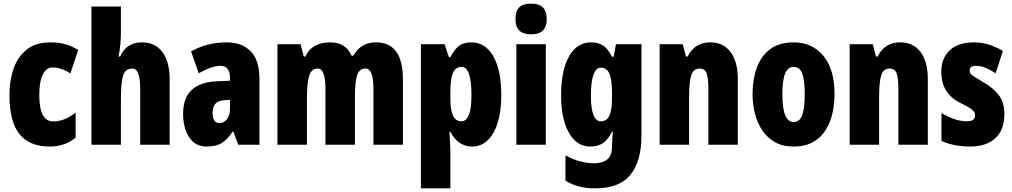

<svg xmlns="http://www.w3.org/2000/svg" viewBox="-20 -796 5568 1056"><path d="M254 10Q142 10 87 -58.5Q32 -127 32 -274Q32 -355 55.5 -420.5Q79 -486 128.5 -524.5Q178 -563 257 -563Q303 -563 340 -552.5Q377 -542 410 -521L367 -392Q318 -425 268 -425Q235 -425 215.5 -386Q196 -347 196 -274Q196 -128 272 -128Q335 -128 396 -177V-39Q337 10 254 10Z M645 -621Q645 -587 642 -552.5Q639 -518 632 -485H641Q674 -563 761 -563Q833 -563 873 -510Q913 -457 913 -360V0H751V-308Q751 -419 708 -419Q668 -419 656.5 -379Q645 -339 645 -253V0H483V-760H645Z M1228 -563Q1311 -563 1359 -513.5Q1407 -464 1407 -363V0H1290L1263 -73H1260Q1233 -31 1201.5 -10.5Q1170 10 1118 10Q1071 10 1042 -16Q1013 -42 1000 -83Q987 -124 987 -169Q987 -258 1034.5 -301.5Q1082 -345 1173 -349L1245 -352V-366Q1245 -434 1192 -434Q1145 -434 1073 -393L1031 -513Q1072 -537 1121.5 -550Q1171 -563 1228 -563ZM1215 -245Q1149 -242 1149 -176Q1149 -119 1188 -119Q1212 -119 1228.5 -141Q1245 -163 1245 -198V-247Z M2048 -563Q2196 -563 2196 -360V0H2034V-307Q2034 -419 1990 -419Q1956 -419 1944 -381.5Q1932 -344 1932 -264V0H1770V-307Q1770 -419 1727 -419Q1693 -419 1680.5 -379Q1668 -339 1668 -248V0H1506V-553H1633L1651 -485H1660Q1676 -523 1711 -543Q1746 -563 1794 -563Q1843 -563 1871.5 -542.5Q1900 -522 1913 -490H1924Q1943 -525 1973.5 -544Q2004 -563 2048 -563Z M2573 -563Q2650 -563 2693.5 -486Q2737 -409 2737 -275Q2737 -142 2694 -66Q2651 10 2577 10Q2540 10 2510 -9Q2480 -28 2457 -71H2452Q2454 -34 2455.5 -7.5Q2457 19 2457 35V240H2295V-553H2425L2449 -482H2457Q2485 -533 2510.5 -548Q2536 -563 2573 -563ZM2519 -428Q2486 -428 2471.5 -395.5Q2457 -363 2457 -288V-256Q2457 -190 2471.5 -159.5Q2486 -129 2518 -129Q2573 -129 2573 -273Q2573 -428 2519 -428Z M2901 -776Q2946 -776 2966.5 -754.5Q2987 -733 2987 -691Q2987 -607 2901 -607Q2815 -607 2815 -691Q2815 -734 2835.5 -755Q2856 -776 2901 -776ZM2982 -553V0H2820V-553Z M3231 -563Q3270 -563 3296.5 -546Q3323 -529 3346 -484H3355L3368 -553H3508V-49Q3508 90 3447.5 165Q3387 240 3253 240Q3204 240 3164.5 229.5Q3125 219 3090 198V59Q3134 82 3172.5 92Q3211 102 3248 102Q3292 102 3319 81.5Q3346 61 3346 11V5Q3346 -12 3347.5 -34Q3349 -56 3351 -71H3346Q3324 -28 3296.5 -9Q3269 10 3226 10Q3152 10 3109 -66Q3066 -142 3066 -272Q3066 -408 3109.5 -485.5Q3153 -563 3231 -563ZM3284 -424Q3259 -424 3244.5 -386.5Q3230 -349 3230 -270Q3230 -129 3285 -129Q3317 -129 3331.5 -159.5Q3346 -190 3346 -256V-285Q3346 -359 3331.5 -391.5Q3317 -424 3284 -424Z M3886 -563Q3958 -563 3998 -510Q4038 -457 4038 -360V0H3876V-308Q3876 -363 3867 -391Q3858 -419 3828 -419Q3794 -419 3782 -383Q3770 -347 3770 -253V0H3608V-553H3735L3753 -485H3762Q3800 -563 3886 -563Z M4570 -278Q4570 -225 4558.5 -173.5Q4547 -122 4521 -80.5Q4495 -39 4451.5 -14.5Q4408 10 4344 10Q4285 10 4242.5 -14Q4200 -38 4172.5 -79Q4145 -120 4132 -171.5Q4119 -223 4119 -278Q4119 -358 4142 -422.5Q4165 -487 4215 -525Q4265 -563 4346 -563Q4447 -563 4508.5 -489Q4570 -415 4570 -278ZM4283 -276Q4283 -125 4345 -125Q4379 -125 4392.5 -163.5Q4406 -202 4406 -278Q4406 -354 4392.5 -391Q4379 -428 4345 -428Q4313 -428 4298 -391Q4283 -354 4283 -276Z M4931 -563Q5003 -563 5043 -510Q5083 -457 5083 -360V0H4921V-308Q4921 -363 4912 -391Q4903 -419 4873 -419Q4839 -419 4827 -383Q4815 -347 4815 -253V0H4653V-553H4780L4798 -485H4807Q4845 -563 4931 -563Z M5504 -170Q5504 -81 5454 -35.5Q5404 10 5315 10Q5275 10 5235.5 3Q5196 -4 5158 -21V-174Q5188 -156 5224.5 -142.5Q5261 -129 5298 -129Q5343 -129 5343 -161Q5343 -170 5338.5 -179Q5334 -188 5316.5 -200Q5299 -212 5260 -231Q5157 -283 5157 -400Q5157 -477 5204 -520Q5251 -563 5337 -563Q5380 -563 5418 -551Q5456 -539 5496 -516L5456 -393Q5431 -410 5403.5 -422Q5376 -434 5347 -434Q5313 -434 5313 -408Q5313 -399 5317.5 -392Q5322 -385 5339 -374Q5356 -363 5391 -342Q5441 -314 5472.5 -274Q5504 -234 5504 -170Z"/></svg>

Font: Noto Sans Malayalam ExtraCondensed Black
Style: Regular
Weight: 900
Width: 2
Designer: Jelle Bosma - Monotype Design Team
Foundry: Monotype Imaging Inc.
Version: Version 2.104; ttfautohint (v1.8.4.7-5d5b)